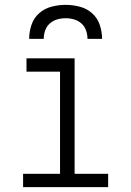

<svg xmlns="http://www.w3.org/2000/svg" viewBox="-20 -770 540 790"><path d="M75 0V-55H227V-475H89V-530H287V-55H425V0ZM100 -610Q100 -639 109.5 -667.5Q119 -696 141 -715.5Q163 -735 192 -742.5Q221 -750 250 -750Q279 -750 308 -742.5Q337 -735 359 -715.5Q381 -696 390.5 -667.5Q400 -639 400 -610H340Q340 -628 334 -645Q328 -662 315 -673.5Q302 -685 285 -690Q268 -695 250 -695Q232 -695 215 -690Q198 -685 185 -673.5Q172 -662 166 -645Q160 -628 160 -610Z"/></svg>

Font: Iosevka Slab Light
Style: Regular
Weight: 300
Monospace: yes
Designer: Belleve Invis
Foundry: Belleve Invis
Version: Version 11.1.0; ttfautohint (v1.8.3)